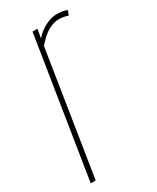

<svg xmlns="http://www.w3.org/2000/svg" viewBox="-147 -587 519 634"><g transform="rotate(-30 112.0 -270.0)"><path d="M106 -530 100 -497Q112 -510 126 -519.5Q140 -529 155 -534.5Q170 -540 185 -540Q196 -540 205.5 -538.5Q215 -537 224 -533L217 -516Q208 -519 199.5 -520.5Q191 -522 182 -522Q162 -522 141 -510Q120 -498 96 -470L22 0H3L87 -530Z"/></g></svg>

Font: Georama ExtraCondensed Thin
Style: Italic
Weight: 100
Width: 2
Italic angle: -9°
Designer: Jean-Baptiste Levee
Foundry: Production Type
Version: Version 1.001